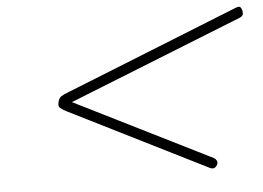

<svg xmlns="http://www.w3.org/2000/svg" viewBox="-43 -751 862 630"><g transform="rotate(-5 388.0 -436.5)"><path d="M623 -179 171 -405Q156 -413 150.5 -418.5Q145 -424 148 -436Q151 -450 159.5 -455.5Q168 -461 187 -468L753 -694Q762 -698 767 -696.5Q772 -695 775 -685Q777 -677 775.5 -671Q774 -665 765 -661L192 -433L641 -209Q646 -206 649 -200Q652 -194 648 -186Q643 -178 637 -176.5Q631 -175 623 -179Z"/></g></svg>

Font: Playwrite IS Thin
Style: Regular
Weight: 250
Designer: Veronika Burian, José Scaglione
Foundry: TypeTogether
Version: Version 1.002